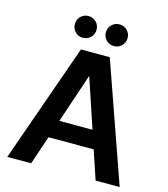

<svg xmlns="http://www.w3.org/2000/svg" viewBox="-128 -995 956 1094"><g transform="rotate(15 349.5 -447.5)"><path d="M18 0 265 -700H435L681 0H539L350 -565H349L159 0ZM130 -169 166 -275H522L557 -169ZM257 -767Q231 -767 212.5 -785.5Q194 -804 194 -831Q194 -858 212.5 -876.5Q231 -895 257 -895Q285 -895 303.5 -876.5Q322 -858 322 -831Q322 -804 303.5 -785.5Q285 -767 257 -767ZM441 -767Q414 -767 395.5 -785.5Q377 -804 377 -831Q377 -858 395.5 -876.5Q414 -895 441 -895Q468 -895 486.5 -876.5Q505 -858 505 -831Q505 -804 486.5 -785.5Q468 -767 441 -767Z"/></g></svg>

Font: DM Sans 28pt
Style: Bold
Weight: 700
Version: Version 4.004;gftools[0.9.30]